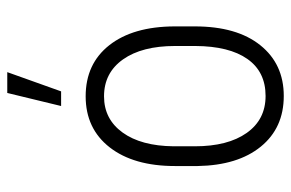

<svg xmlns="http://www.w3.org/2000/svg" viewBox="-157 -638 805 531"><g transform="rotate(-90 245.5 -372.5)"><path d="M51.8 -291Q51.8 -405.3 103.5 -471.7Q155.3 -538.1 244.6 -538.1Q334.5 -538.1 386 -472.7Q437.5 -407.2 438 -292.5V-236.3Q438 -120.1 386 -55.2Q334 9.8 245.6 9.8Q157.2 9.8 105.5 -53.7Q53.7 -117.2 51.8 -228.5ZM106.4 -236.3Q106.4 -145 143.3 -92.8Q180.2 -40.5 245.6 -40.5Q312.5 -40.5 347.9 -90.8Q383.3 -141.1 383.8 -234.9V-291Q383.8 -382.3 346.7 -434.8Q309.6 -487.3 244.6 -487.3Q181.6 -487.3 144.5 -436Q107.4 -384.8 106.4 -294.9ZM253.9 -754.9H311.5L258.3 -606H217.8Z"/></g></svg>

Font: Roboto Condensed Light
Style: Regular
Weight: 300
Designer: Google
Version: Version 2.134; 2016